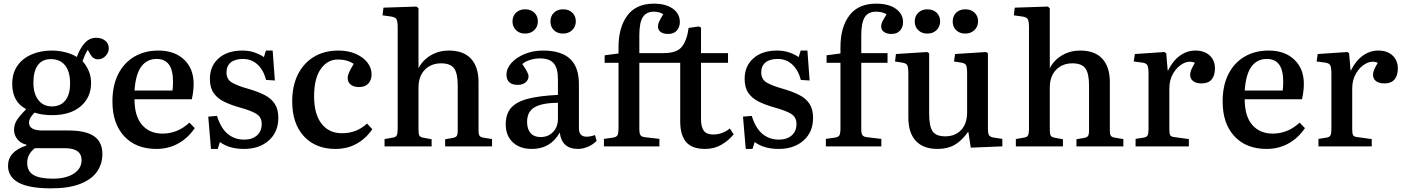

<svg xmlns="http://www.w3.org/2000/svg" viewBox="-20 -802 7688 1052"><path d="M260 230Q139 230 81.5 198.5Q24 167 24 106Q24 28 125 -5V-9Q92 -17 74.5 -40Q57 -63 57 -90Q57 -118 71 -141.5Q85 -165 122 -202V-205Q47 -244 47 -343Q47 -400 74.5 -440.5Q102 -481 151.5 -503Q201 -525 265 -525Q301 -525 337 -516Q373 -507 401 -490Q419 -539 445 -567Q471 -595 507 -595Q536 -595 556 -579.5Q576 -564 576 -537Q576 -514 558.5 -495.5Q541 -477 517 -477Q490 -477 474 -506L461 -529Q452 -515 445.5 -500.5Q439 -486 432 -467Q453 -444 466 -414Q479 -384 479 -348Q479 -268 422 -219.5Q365 -171 266 -171Q237 -171 211.5 -175Q186 -179 169 -185Q152 -167 145.5 -155Q139 -143 139 -130Q139 -87 213 -87H356Q450 -87 495.5 -55.5Q541 -24 541 42Q541 96 511.5 138.5Q482 181 419.5 205.5Q357 230 260 230ZM264 -219Q312 -219 338 -251.5Q364 -284 364 -345Q364 -410 336.5 -444Q309 -478 259 -478Q211 -478 187 -444.5Q163 -411 163 -349Q163 -289 190 -254Q217 -219 264 -219ZM270 177Q342 177 384.5 149Q427 121 427 76Q427 10 336 10H171Q129 42 129 90Q129 136 163 156.5Q197 177 270 177Z M837 14Q725 14 660.5 -55.5Q596 -125 596 -246Q596 -333 627.5 -395.5Q659 -458 716 -491.5Q773 -525 848 -525Q936 -525 988.5 -475.5Q1041 -426 1041 -342Q1041 -304 1031 -258H717Q717 -165 758.5 -117.5Q800 -70 870 -70Q911 -70 947.5 -84.5Q984 -99 1018 -130L1047 -100Q1010 -45 956 -15.5Q902 14 837 14ZM717 -306H925Q928 -327 928 -354Q928 -418 905.5 -448.5Q883 -479 838 -479Q785 -479 754 -437Q723 -395 717 -306Z M1136 14 1121 -163 1169 -167Q1190 -99 1228 -68Q1266 -37 1317 -37Q1362 -37 1388 -60Q1414 -83 1414 -123Q1414 -160 1385 -178Q1356 -196 1294 -213Q1244 -227 1207.5 -245Q1171 -263 1150.5 -292.5Q1130 -322 1130 -370Q1130 -440 1178 -482.5Q1226 -525 1308 -525Q1345 -525 1376 -514Q1407 -503 1426 -489L1437 -525H1474L1486 -361L1438 -364Q1424 -418 1391 -448.5Q1358 -479 1311 -479Q1268 -479 1244.5 -460Q1221 -441 1221 -405Q1221 -368 1249.5 -350.5Q1278 -333 1338 -316Q1391 -301 1428.5 -282Q1466 -263 1485.5 -233Q1505 -203 1505 -156Q1505 -79 1453 -32.5Q1401 14 1317 14Q1235 14 1185 -24L1173 14Z M1818 14Q1709 14 1645 -55.5Q1581 -125 1581 -247Q1581 -331 1612 -393.5Q1643 -456 1700 -490.5Q1757 -525 1834 -525Q1888 -525 1929 -507Q1970 -489 1993 -459.5Q2016 -430 2016 -395Q2016 -364 1998.5 -344.5Q1981 -325 1947 -325Q1918 -325 1901.5 -338.5Q1885 -352 1885 -375Q1885 -388 1892.5 -405Q1900 -422 1918 -452Q1883 -476 1831 -476Q1774 -476 1737.5 -424Q1701 -372 1701 -275Q1701 -177 1741.5 -124.5Q1782 -72 1854 -72Q1895 -72 1929 -85.5Q1963 -99 1991 -125L2020 -94Q1985 -43 1934 -14.5Q1883 14 1818 14Z M2087 0V-40L2132 -48Q2148 -50 2153.5 -60Q2159 -70 2159 -95V-651Q2159 -686 2152 -697.5Q2145 -709 2119 -712L2076 -718L2081 -760L2262 -766L2273 -757V-433V-428Q2296 -473 2340.5 -499Q2385 -525 2439 -525Q2520 -525 2561 -480Q2602 -435 2602 -352V-88Q2602 -66 2607.5 -58Q2613 -50 2633 -47L2676 -40V0H2419V-39L2459 -46Q2477 -49 2482.5 -57Q2488 -65 2488 -88V-333Q2488 -400 2468 -427.5Q2448 -455 2397 -455Q2342 -455 2307.5 -419.5Q2273 -384 2273 -322V-92Q2273 -69 2277.5 -60Q2282 -51 2297 -48L2345 -39V0Z M2894 14Q2828 14 2789.5 -22.5Q2751 -59 2751 -121Q2751 -176 2779 -209.5Q2807 -243 2869.5 -260Q2932 -277 3037 -282V-368Q3037 -428 3014 -455Q2991 -482 2938 -482Q2910 -482 2882.5 -473Q2855 -464 2842 -451Q2860 -425 2868 -409Q2876 -393 2876 -384Q2876 -364 2859.5 -350.5Q2843 -337 2816 -337Q2786 -337 2770.5 -351.5Q2755 -366 2755 -392Q2755 -427 2782 -457Q2809 -487 2854.5 -506Q2900 -525 2955 -525Q3054 -525 3103 -480Q3152 -435 3152 -341V-99Q3152 -53 3194 -53Q3215 -53 3240 -62L3249 -30Q3228 -9 3200.5 2.5Q3173 14 3147 14Q3058 14 3047 -76Q2997 14 2894 14ZM2942 -51Q2984 -51 3010.5 -79Q3037 -107 3037 -150V-239Q2949 -238 2908.5 -214Q2868 -190 2868 -134Q2868 -95 2887 -73Q2906 -51 2942 -51ZM3065 -618Q3034 -618 3015 -636.5Q2996 -655 2996 -684Q2996 -714 3015 -732.5Q3034 -751 3065 -751Q3097 -751 3116 -732.5Q3135 -714 3135 -685Q3135 -656 3115 -637Q3095 -618 3065 -618ZM2857 -618Q2827 -618 2807.5 -636.5Q2788 -655 2788 -684Q2788 -714 2807.5 -732.5Q2827 -751 2857 -751Q2889 -751 2908 -732.5Q2927 -714 2927 -685Q2927 -656 2907.5 -637Q2888 -618 2857 -618Z M3289 0V-41L3339 -48Q3359 -51 3364 -62.5Q3369 -74 3369 -99V-458H3293V-499L3369 -509V-544Q3369 -651 3417 -716.5Q3465 -782 3563 -782Q3628 -782 3666.5 -754.5Q3705 -727 3705 -681Q3705 -655 3689 -635.5Q3673 -616 3642 -616Q3613 -616 3599 -627.5Q3585 -639 3585 -657Q3585 -669 3591 -682.5Q3597 -696 3614 -724Q3593 -738 3563 -738Q3521 -738 3502 -708Q3483 -678 3483 -609V-511H3616Q3690 -511 3717.5 -547.5Q3745 -584 3753 -649L3809 -657L3821 -651V-511H3969V-458H3821V-149Q3821 -107 3836 -86Q3851 -65 3887 -65Q3938 -65 3979 -98L4000 -66Q3972 -32 3933 -9Q3894 14 3843 14Q3771 14 3739 -24.5Q3707 -63 3707 -136V-458H3483V-95Q3483 -72 3489 -62Q3495 -52 3516 -50L3593 -41V0Z M4066 14 4051 -163 4099 -167Q4120 -99 4158 -68Q4196 -37 4247 -37Q4292 -37 4318 -60Q4344 -83 4344 -123Q4344 -160 4315 -178Q4286 -196 4224 -213Q4174 -227 4137.5 -245Q4101 -263 4080.5 -292.5Q4060 -322 4060 -370Q4060 -440 4108 -482.5Q4156 -525 4238 -525Q4275 -525 4306 -514Q4337 -503 4356 -489L4367 -525H4404L4416 -361L4368 -364Q4354 -418 4321 -448.5Q4288 -479 4241 -479Q4198 -479 4174.5 -460Q4151 -441 4151 -405Q4151 -368 4179.5 -350.5Q4208 -333 4268 -316Q4321 -301 4358.5 -282Q4396 -263 4415.5 -233Q4435 -203 4435 -156Q4435 -79 4383 -32.5Q4331 14 4247 14Q4165 14 4115 -24L4103 14Z M4505 0V-41L4555 -48Q4574 -51 4579.5 -61Q4585 -71 4585 -99V-458H4509V-499L4585 -509V-544Q4585 -653 4634 -717.5Q4683 -782 4780 -782Q4850 -782 4889 -753.5Q4928 -725 4928 -681Q4928 -653 4911.5 -634.5Q4895 -616 4865 -616Q4839 -616 4823.5 -627Q4808 -638 4808 -657Q4808 -670 4814.5 -683.5Q4821 -697 4838 -724Q4814 -738 4780 -738Q4737 -738 4718 -707.5Q4699 -677 4699 -609V-511H4843V-458H4699V-95Q4699 -71 4705.5 -61.5Q4712 -52 4732 -50L4809 -41V0Z M5117 14Q5039 14 4998 -30Q4957 -74 4957 -158V-398Q4957 -433 4951 -444.5Q4945 -456 4923 -459L4884 -465L4889 -506L5060 -517L5071 -510V-178Q5071 -110 5090 -82.5Q5109 -55 5159 -55Q5214 -55 5246.5 -90Q5279 -125 5279 -186V-398Q5279 -433 5273.5 -444.5Q5268 -456 5246 -459L5207 -465L5213 -506L5383 -517L5393 -510V-95Q5393 -70 5399.5 -60.5Q5406 -51 5426 -48L5472 -41V0L5299 7L5286 -78H5283Q5250 -31 5211 -8.5Q5172 14 5117 14ZM5269 -618Q5238 -618 5219 -636.5Q5200 -655 5200 -684Q5200 -714 5219 -732.5Q5238 -751 5269 -751Q5301 -751 5320 -732.5Q5339 -714 5339 -685Q5339 -656 5319 -637Q5299 -618 5269 -618ZM5061 -618Q5031 -618 5011.5 -636.5Q4992 -655 4992 -684Q4992 -714 5011.5 -732.5Q5031 -751 5061 -751Q5093 -751 5112 -732.5Q5131 -714 5131 -685Q5131 -656 5111.5 -637Q5092 -618 5061 -618Z M5546 0V-40L5591 -48Q5607 -50 5612.5 -60Q5618 -70 5618 -95V-651Q5618 -686 5611 -697.5Q5604 -709 5578 -712L5535 -718L5540 -760L5721 -766L5732 -757V-433V-428Q5755 -473 5799.5 -499Q5844 -525 5898 -525Q5979 -525 6020 -480Q6061 -435 6061 -352V-88Q6061 -66 6066.5 -58Q6072 -50 6092 -47L6135 -40V0H5878V-39L5918 -46Q5936 -49 5941.5 -57Q5947 -65 5947 -88V-333Q5947 -400 5927 -427.5Q5907 -455 5856 -455Q5801 -455 5766.5 -419.5Q5732 -384 5732 -322V-92Q5732 -69 5736.5 -60Q5741 -51 5756 -48L5804 -39V0Z M6202 0V-41L6247 -48Q6263 -51 6268 -60.5Q6273 -70 6273 -96V-397Q6273 -431 6267 -443.5Q6261 -456 6239 -459L6192 -465L6198 -506L6360 -517L6370 -510L6378 -416H6380Q6406 -469 6445 -497Q6484 -525 6530 -525Q6579 -525 6608 -498Q6637 -471 6637 -427Q6637 -389 6619 -367Q6601 -345 6564 -345Q6533 -345 6517 -358Q6501 -371 6501 -392Q6501 -405 6507 -419.5Q6513 -434 6527 -458Q6496 -471 6463.5 -454.5Q6431 -438 6409 -401.5Q6387 -365 6387 -318V-94Q6387 -71 6391.5 -62Q6396 -53 6413 -51L6494 -40V0Z M6920 14Q6808 14 6743.5 -55.5Q6679 -125 6679 -246Q6679 -333 6710.5 -395.5Q6742 -458 6799 -491.5Q6856 -525 6931 -525Q7019 -525 7071.5 -475.5Q7124 -426 7124 -342Q7124 -304 7114 -258H6800Q6800 -165 6841.5 -117.5Q6883 -70 6953 -70Q6994 -70 7030.5 -84.5Q7067 -99 7101 -130L7130 -100Q7093 -45 7039 -15.5Q6985 14 6920 14ZM6800 -306H7008Q7011 -327 7011 -354Q7011 -418 6988.5 -448.5Q6966 -479 6921 -479Q6868 -479 6837 -437Q6806 -395 6800 -306Z M7204 0V-41L7249 -48Q7265 -51 7270 -60.5Q7275 -70 7275 -96V-397Q7275 -431 7269 -443.5Q7263 -456 7241 -459L7194 -465L7200 -506L7362 -517L7372 -510L7380 -416H7382Q7408 -469 7447 -497Q7486 -525 7532 -525Q7581 -525 7610 -498Q7639 -471 7639 -427Q7639 -389 7621 -367Q7603 -345 7566 -345Q7535 -345 7519 -358Q7503 -371 7503 -392Q7503 -405 7509 -419.5Q7515 -434 7529 -458Q7498 -471 7465.5 -454.5Q7433 -438 7411 -401.5Q7389 -365 7389 -318V-94Q7389 -71 7393.5 -62Q7398 -53 7415 -51L7496 -40V0Z"/></svg>

Font: Literata 36pt Medium
Style: Regular
Weight: 500
Designer: Latin by Veronika Burian and Jose Scaglione. Greek by Irene Vlachou. Cyrillic by Vera Evstafieva.
Foundry: TypeTogether
Version: Version 3.002